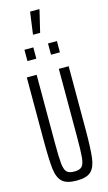

<svg xmlns="http://www.w3.org/2000/svg" viewBox="-159 -1127 669 1187"><g transform="rotate(-15 175.5 -534.0)"><path d="M42 -293V-688H105V-257Q105 -161 109 -121Q113 -81 127 -65.5Q141 -50 176 -50Q211 -50 225 -65.5Q239 -81 243 -121Q247 -161 247 -257V-688H310V-293Q310 -161 302.5 -102.5Q295 -44 267.5 -18Q240 8 176 8Q112 8 84 -18Q56 -44 49 -102Q42 -160 42 -293ZM72 -785V-857H129V-785ZM223 -785V-857H280V-785ZM148 -933V-938L167 -1076H226V-1071L193 -933Z"/></g></svg>

Font: Saira Ultra Condensed
Style: Regular
Weight: 400
Width: 1
Designer: Hector Gatti with collaboration of the Omnibus-Type team
Foundry: Omnibus-Type
Version: Version 1.001; ttfautohint (v1.8)